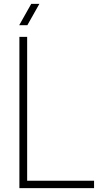

<svg xmlns="http://www.w3.org/2000/svg" viewBox="-20 -970 520 990"><path d="M465 0H80V-780H120V-38H465ZM141 -950H183L121 -840H79Z"/></svg>

Font: Cooper Hewitt
Style: Light
Weight: 703
Designer: Village Type and Design LLC
Foundry: Cooper Hewitt Smithsonian Design Museum
Version: 1.000